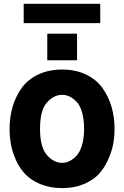

<svg xmlns="http://www.w3.org/2000/svg" viewBox="-20 -971 651 1009"><path d="M190.4 -293.9Q190.4 -197.3 226.6 -156.2Q262.7 -115.2 306.6 -115.2Q325.2 -115.2 343.3 -123.5Q361.3 -131.8 379.9 -149.9Q398.4 -168 410.2 -205.6Q421.9 -243.2 421.9 -293.9Q421.9 -345.7 410.6 -382.8Q399.4 -419.9 380.4 -438.5Q361.3 -457 343.3 -464.8Q325.2 -472.7 306.6 -472.7Q262.7 -472.7 226.6 -432.1Q190.4 -391.6 190.4 -293.9ZM30.3 -293.9Q30.3 -354.5 45.9 -408.7Q61.5 -462.9 93.3 -507.8Q125 -552.7 180.2 -579.1Q235.4 -605.5 306.6 -605.5Q377.9 -605.5 432.6 -579.1Q487.3 -552.7 519 -507.8Q550.8 -462.9 566.4 -408.7Q582 -354.5 582 -293.9Q582 -254.9 575.2 -216.3Q568.4 -177.7 549.3 -134.3Q530.3 -90.8 501 -58.1Q471.7 -25.4 421.4 -3.9Q371.1 17.6 306.6 17.6Q243.2 17.6 193.4 -2.9Q143.6 -23.4 113.3 -55.2Q83 -86.9 64 -129.4Q44.9 -171.9 37.6 -211.9Q30.3 -252 30.3 -293.9ZM228.5 -654.3V-793.9H384.8V-654.3ZM104.5 -849.6V-951.2H506.8V-849.6Z"/></svg>

Font: Gothic A1 Black
Style: Regular
Weight: 900
Version: Version 2.50